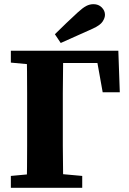

<svg xmlns="http://www.w3.org/2000/svg" viewBox="-20 -900 618 920"><path d="M108 0Q109 -51 109.5 -101Q110 -151 110 -199.5Q110 -248 110 -294V-350Q110 -401 110 -452.5Q110 -504 109.5 -555.5Q109 -607 108 -657H283Q283 -608 282 -556.5Q281 -505 281 -454Q281 -403 281 -350V-294Q281 -250 281 -201Q281 -152 282 -102Q283 -52 283 0ZM199 -598V-657H547L554 -458H472L437 -653L507 -598ZM32 0V-57L172 -70H231L374 -57V0ZM32 -600V-657H188V-587H172ZM243 -736Q270 -763 298 -789.5Q326 -816 353 -841Q377 -863 393.5 -871.5Q410 -880 428 -880Q452 -880 467.5 -864.5Q483 -849 483 -829Q483 -814 471.5 -796.5Q460 -779 425 -763Q386 -745 348 -728.5Q310 -712 271 -694Z"/></svg>

Font: Source Serif 4 18pt
Style: Bold
Weight: 700
Designer: Frank Grießhammer
Foundry: Adobe Systems Incorporated
Version: Version 4.004;hotconv 1.0.116;makeotfexe 2.5.65601